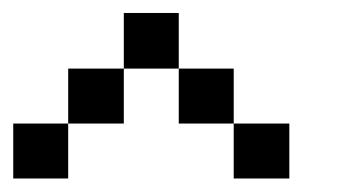

<svg xmlns="http://www.w3.org/2000/svg" viewBox="-20 -796 540 290"><path d="M0 -526.4V-609.4H83V-526.4ZM333 -609.4H250V-692.4H167V-609.4H83V-692.4H167V-776.4H250V-692.4H333ZM333 -609.4H417V-526.4H333Z"/></svg>

Font: KH Dot kagurazaka 12
Style: Regular
Weight: 400
Designer: Original version for X68000 by Keitarou Hiraki (http://hp.vector.co.jp/authors/VA000874/) / TrueType conversion by Homem
Version: Version 1.00.20150527